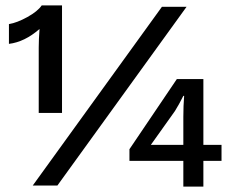

<svg xmlns="http://www.w3.org/2000/svg" viewBox="-20 -685 857 709"><path d="M209 -665V-268H123V-509Q123 -539 126 -578Q71 -530 13 -523V-596Q43 -601 81 -622Q119 -643 134 -665ZM578 -660H669L192 0H101ZM798 -91H731V4H657V-91H458V-134L633 -393H731V-150H798ZM657 -150V-253Q657 -294 660 -331H657Q641 -299 626 -275L537 -150Z"/></svg>

Font: Work Sans Medium
Style: Regular
Weight: 500
Designer: Wei Huang
Foundry: Wei Huang
Version: Version 1.500